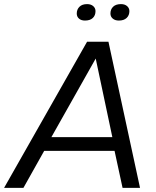

<svg xmlns="http://www.w3.org/2000/svg" viewBox="-52 -915 760 935"><path d="M629.9 0H544.9L505.9 -180.2H163.1L62 0H-32.2L372.1 -711.9H476.1ZM495.1 -247.1 414.1 -629.9 198.2 -247.1ZM361.8 -814.9Q343.3 -814.9 332.5 -824.5Q321.8 -834 321.8 -849.1Q321.8 -869.1 335 -882.1Q348.1 -895 372.1 -895Q390.6 -895 401.9 -885.3Q413.1 -875.5 413.1 -860.8Q413.1 -839.8 399.9 -827.4Q386.7 -814.9 361.8 -814.9ZM526.9 -814.9Q508.3 -814.9 497.1 -824.5Q485.8 -834 485.8 -849.1Q485.8 -869.6 499 -882.3Q512.2 -895 537.1 -895Q555.7 -895 566.9 -885.3Q578.1 -875.5 578.1 -860.8Q578.1 -840.3 564.7 -827.6Q551.3 -814.9 526.9 -814.9Z"/></svg>

Font: Creato Display
Style: Italic
Weight: 400
Italic angle: -10°
Version: Version 1.000